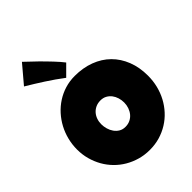

<svg xmlns="http://www.w3.org/2000/svg" viewBox="-262 -1061 1162 1162"><g transform="rotate(-45 319.0 -480.5)"><path d="M628.4 -344.7Q628.4 -300.3 618.2 -259Q607.9 -217.8 588.6 -181.6Q569.3 -145.5 541.7 -115.5Q514.2 -85.4 479.7 -64Q445.3 -42.5 404.8 -30.5Q364.3 -18.6 318.8 -18.6Q274.9 -18.6 235.1 -29.8Q195.3 -41 160.6 -61.3Q126 -81.5 97.9 -110.1Q69.8 -138.7 50 -173.6Q30.3 -208.5 19.3 -248.5Q8.3 -288.6 8.3 -332Q8.3 -374.5 18.6 -415.3Q28.8 -456.1 48.1 -492.2Q67.4 -528.3 94.7 -558.6Q122.1 -588.9 156 -610.8Q189.9 -632.8 229.5 -645Q269 -657.2 313 -657.2Q383.8 -657.2 442.1 -635.3Q500.5 -613.3 541.7 -572.5Q583 -531.7 605.7 -473.9Q628.4 -416 628.4 -344.7ZM411.6 -332Q411.6 -353 405.5 -372.8Q399.4 -392.6 387.7 -408Q376 -423.3 358.6 -432.9Q341.3 -442.4 318.8 -442.4Q295.9 -442.4 277.8 -434.1Q259.8 -425.8 246.8 -411.4Q233.9 -397 227.1 -377.7Q220.2 -358.4 220.2 -336.9Q220.2 -316.4 226.1 -295.9Q231.9 -275.4 243.7 -258.8Q255.4 -242.2 272.7 -231.9Q290 -221.7 313 -221.7Q335.9 -221.7 354.2 -230.7Q372.6 -239.7 385.3 -255.1Q397.9 -270.5 404.8 -290.5Q411.6 -310.5 411.6 -332ZM269 -685.5Q215.3 -726.1 161.6 -760.7Q107.9 -795.4 51.3 -829.1L147.9 -943.4Q187 -906.7 222.7 -872.1Q237.8 -856.9 253.7 -840.8Q269.5 -824.7 284.4 -808.8Q299.3 -793 312.3 -778.1Q325.2 -763.2 334.5 -751Z"/></g></svg>

Font: Luckiest Guy RUS-BEL-UKR
Style: Regular
Weight: 400
Designer: Astigmatic (AOETI)
Foundry: Astigmatic (AOETI)
Version: Version 1.00 March 11, 2019, initial release